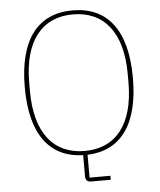

<svg xmlns="http://www.w3.org/2000/svg" viewBox="-58 -760 795 955"><g transform="rotate(-5 340.0 -282.0)"><path d="M456 126H352V12C517 6 610 -115 610 -349C610 -589 513 -710 340 -710C167 -710 70 -589 70 -349C70 -114 163 7 330 12V117C330 137 339 146 359 146H456ZM340 -8C187 -8 94 -117 94 -328V-370C94 -581 187 -690 340 -690C493 -690 586 -581 586 -370V-328C586 -117 493 -8 340 -8Z"/></g></svg>

Font: IBM Plex Thai Thin
Style: Regular
Weight: 100
Designer: Mike Abbink, Paul van der Laan, Pieter van Rosmalen, Ben Mitchell, Mark Frömberg
Foundry: Bold Monday
Version: Version 1.0